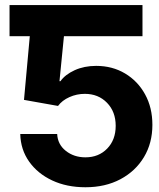

<svg xmlns="http://www.w3.org/2000/svg" viewBox="-20 -748 643 777"><path d="M325.7 9.8Q250 9.8 191.2 -17.8Q132.3 -45.4 97.9 -94Q63.5 -142.6 62 -205.6H211.4Q213.4 -163.6 246.3 -137.5Q279.3 -111.3 325.7 -111.3Q379.4 -111.3 413.8 -146.7Q448.2 -182.1 448.2 -238.8Q448.2 -295.9 413.1 -332Q377.9 -368.2 323.2 -368.2Q290.5 -368.2 261 -355Q231.4 -341.8 214.8 -319.3L77.1 -343.8L100.6 -601.6H18.6V-727.5H556.6V-601.6H238.8L220.7 -419.4H224.6Q243.7 -446.3 282.2 -463.9Q320.8 -481.4 369.1 -481.4Q434.6 -481.4 486.1 -450.7Q537.6 -419.9 567.1 -366.2Q596.7 -312.5 596.7 -242.7Q596.7 -168.9 562.5 -112.1Q528.3 -55.2 467.3 -22.7Q406.2 9.8 325.7 9.8Z"/></svg>

Font: Inter Tight
Style: Bold
Weight: 700
Designer: Rasmus Andersson
Foundry: rsms
Version: Version 3.004; ttfautohint (v1.8.4.7-5d5b)